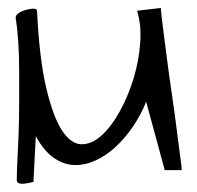

<svg xmlns="http://www.w3.org/2000/svg" viewBox="-20 -422 487 474"><path d="M18.6 -378.9Q18.6 -383.8 24.9 -388.7Q31.2 -393.6 40.5 -396.5Q49.8 -399.4 58.6 -400.4Q67.4 -401.4 71.3 -397.5Q77.1 -276.4 94.2 -204.6Q111.3 -132.8 133.3 -99.6Q155.3 -66.4 180.7 -65.9Q206.1 -65.4 230.5 -87.4Q254.9 -109.4 275.9 -147.5Q296.9 -185.5 310.1 -229.5Q323.2 -273.4 326.2 -317.4Q329.1 -361.3 318.4 -395.5L377 -402.3Q377.9 -387.7 382.3 -354Q386.7 -320.3 392.1 -277.8Q397.5 -235.4 404.3 -189.5Q411.1 -143.6 416 -104Q420.9 -64.5 424.8 -36.6Q428.7 -8.8 428.7 -2H386.7L340.8 -170.9Q328.1 -138.7 308.1 -109.4Q288.1 -80.1 264.6 -58.6Q241.2 -37.1 214.8 -25.4Q188.5 -13.7 162.6 -14.6Q136.7 -15.6 112.3 -32.7Q87.9 -49.8 68.4 -85.9L62.5 27.3Q57.6 28.3 50.3 29.8Q43 31.2 36.6 31.7Q30.3 32.2 25.4 29.8Q20.5 27.3 21.5 18.6Q21.5 2.9 22.9 -25.9Q24.4 -54.7 25.9 -90.8Q27.3 -127 27.3 -168Q27.3 -209 27.3 -248Q27.3 -287.1 24.9 -321.3Q22.5 -355.5 18.6 -378.9Z"/></svg>

Font: Annie Use Your Telescope
Style: Regular
Weight: 400
Designer: Kimberly Geswein
Foundry: Kimberly Geswein
Version: Version 1.002 2001